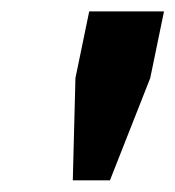

<svg xmlns="http://www.w3.org/2000/svg" viewBox="-20 -749 307 336"><path d="M107.4 -433.4 112 -612.3 136.1 -729H267L242.9 -612.3L172.4 -433.4Z"/></svg>

Font: Mona Sans ExtraLight
Style: Italic
Weight: 200
Italic angle: -11.6951°
Designer: Deni Anggara
Foundry: GitHub
Version: Version 2.000